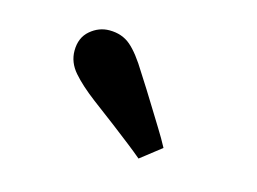

<svg xmlns="http://www.w3.org/2000/svg" viewBox="-47 -850 493 368"><g transform="rotate(15 200.0 -666.5)"><path d="M290 -587 249 -555Q236 -566 220.5 -578Q205 -590 185.5 -605Q166 -620 139 -640Q110 -662 93.5 -681Q77 -700 77 -723Q77 -749 94 -763.5Q111 -778 132 -778Q157 -778 174 -763.5Q191 -749 211 -716Q231 -685 245 -662Q259 -639 270 -621.5Q281 -604 290 -587Z"/></g></svg>

Font: Source Serif 4 18pt
Style: Bold
Weight: 700
Designer: Frank Grießhammer
Foundry: Adobe Systems Incorporated
Version: Version 4.004;hotconv 1.0.116;makeotfexe 2.5.65601